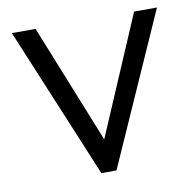

<svg xmlns="http://www.w3.org/2000/svg" viewBox="-65 -595 674 662"><g transform="rotate(-10 272.0 -264.5)"><path d="M18 -529H101L268 -113L446 -529H526L291 0H238Z"/></g></svg>

Font: Lexend HM
Style: Regular
Weight: 400
Designer: Bonnie Shaver-Troup, Thomas Jockin, Octavio Pardo
Foundry: Lexend
Version: Version 1.091